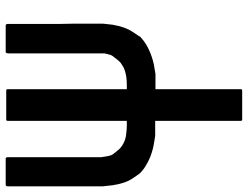

<svg xmlns="http://www.w3.org/2000/svg" viewBox="-119 -761 879 681"><g transform="rotate(-90 320.5 -420.5)"><path d="M577.1 -499Q577.1 -498 577.1 -495.1Q576.2 -486.3 575.2 -477.5Q574.2 -467.8 573.2 -460Q565.4 -415 547.9 -389.6Q530.3 -363.3 530.3 -362.3Q516.6 -349.6 502 -340.8Q486.3 -332 471.7 -326.2Q443.4 -315.4 421.9 -312.5Q399.4 -308.6 398.4 -308.6Q379.9 -308.6 344.7 -308.6Q344.7 -208 344.7 -5.9Q344.7 -3.9 343.8 -2Q341.8 -1 339.8 -1Q339.8 -1 338.9 -1Q305.7 -1 238.3 -1Q237.3 -1 237.3 -1Q234.4 -1 233.4 -2Q232.4 -3.9 232.4 -5.9Q232.4 -107.4 232.4 -309.6Q213.9 -309.6 178.7 -309.6Q176.8 -309.6 155.3 -313.5Q132.8 -316.4 104.5 -327.1Q89.8 -333 75.2 -341.8Q59.6 -350.6 46.9 -363.3Q45.9 -363.3 28.3 -389.6Q10.7 -415 3.9 -460.9Q2.9 -468.8 2 -478.5Q1 -487.3 0 -496.1Q0 -497.1 0 -500Q0 -502.9 0 -504.9Q0 -505.9 0 -506.8Q0 -615.2 0 -831.1Q0 -835 1 -836.9Q2 -839.8 5.9 -839.8Q37.1 -839.8 99.6 -839.8Q101.6 -839.8 102.5 -836.9Q103.5 -835 103.5 -831.1Q103.5 -720.7 103.5 -501Q104.5 -494.1 105.5 -488.3Q106.4 -482.4 107.4 -476.6Q109.4 -465.8 114.3 -459Q119.1 -452.1 125 -445.3Q126 -444.3 127 -443.4Q127.9 -441.4 128.9 -440.4Q135.7 -432.6 144.5 -426.8Q153.3 -420.9 164.1 -417Q174.8 -413.1 188.5 -412.1Q202.1 -410.2 217.8 -410.2Q222.7 -410.2 232.4 -410.2Q232.4 -550.8 232.4 -833Q232.4 -835 233.4 -836.9Q234.4 -837.9 237.3 -837.9Q237.3 -837.9 238.3 -837.9Q271.5 -837.9 338.9 -837.9Q338.9 -837.9 339.8 -837.9Q341.8 -837.9 343.8 -836.9Q344.7 -835 344.7 -833Q344.7 -692.4 344.7 -410.2Q349.6 -410.2 359.4 -410.2Q375 -410.2 388.7 -412.1Q401.4 -414.1 413.1 -418Q423.8 -421.9 431.6 -427.7Q440.4 -432.6 447.3 -441.4Q447.3 -442.4 449.2 -443.4Q450.2 -444.3 451.2 -446.3Q457 -453.1 461.9 -460Q466.8 -466.8 468.8 -477.5Q470.7 -483.4 471.7 -489.3Q471.7 -495.1 471.7 -502Q471.7 -612.3 471.7 -832Q471.7 -835 473.6 -837.9Q474.6 -839.8 475.6 -839.8Q507.8 -839.8 570.3 -839.8Q574.2 -839.8 575.2 -836.9Q576.2 -835 576.2 -831.1Q576.2 -831.1 576.2 -789.1Q576.2 -747.1 576.2 -691.4Q576.2 -668 576.2 -644.5Q576.2 -620.1 577.1 -598.6Q577.1 -557.6 577.1 -529.3Q577.1 -500 577.1 -499Z"/></g></svg>

Font: Typeface
Style: Regular
Weight: 400
Version: Version 1.0